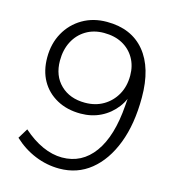

<svg xmlns="http://www.w3.org/2000/svg" viewBox="-108 -810 817 907"><g transform="rotate(15 300.0 -356.0)"><path d="M304 -720Q424 -720 489.5 -641Q555 -562 555 -417Q555 -287 518.5 -192Q482 -97 417 -44.5Q352 8 264 8Q203 8 145.5 -15.5Q88 -39 41 -83L71 -132Q118 -90 167 -68Q216 -46 263 -46Q360 -46 419 -127Q478 -208 489 -361L498 -475L507 -446Q498 -393 467.5 -353Q437 -313 392.5 -291Q348 -269 294 -269Q228 -269 178 -296.5Q128 -324 101 -372Q74 -420 74 -485Q74 -553 103.5 -606Q133 -659 185 -689.5Q237 -720 304 -720ZM304 -666Q254 -666 216 -643Q178 -620 157 -579.5Q136 -539 136 -486Q136 -412 181.5 -368Q227 -324 301 -324Q352 -324 391 -347Q430 -370 452.5 -410Q475 -450 475 -503Q475 -551 453.5 -588Q432 -625 394 -645.5Q356 -666 304 -666Z"/></g></svg>

Font: Muli Light
Style: Italic
Weight: 300
Italic angle: -4.541°
Designer: Vernon Adams
Foundry: Vernon Adams
Version: Version 2.100; ttfautohint (v1.8.1.43-b0c9)